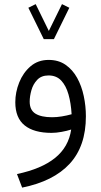

<svg xmlns="http://www.w3.org/2000/svg" viewBox="-20 -625 477 906"><path d="M186.5 -440.4 113.8 -588.4 148.4 -605.5 210.4 -479 272.5 -605.5 307.1 -588.4 234.4 -440.4ZM385.3 -76.2Q385.3 64.9 308.8 147.7Q232.4 230.5 84.5 260.3L60.1 196.3Q175.8 171.9 239.7 120.4Q303.7 68.8 315.9 -13.7Q295.9 -7.3 270.5 -2.7Q245.1 2 223.1 2Q140.1 2 96.2 -33.4Q52.2 -68.8 52.2 -142.6Q52.2 -189.9 70.6 -235.8Q88.9 -281.7 124 -312Q159.2 -342.3 209.5 -342.3Q256.3 -342.3 289.6 -319.1Q322.8 -295.9 344 -257.6Q365.2 -219.2 375.2 -171.9Q385.3 -124.5 385.3 -76.2ZM225.6 -71.8Q248 -71.8 271.7 -75.7Q295.4 -79.6 317.9 -85.9Q314.9 -138.2 303.2 -179.4Q291.5 -220.7 268.8 -244.9Q246.1 -269 209 -269Q175.3 -269 155.8 -248.5Q136.2 -228 128.2 -199.2Q120.1 -170.4 120.1 -145.5Q120.1 -105.5 147.5 -88.6Q174.8 -71.8 225.6 -71.8Z"/></svg>

Font: Vazirmatn UI Light
Style: Regular
Weight: 300
Designer: Saber Rastikerdar
Foundry: Saber Rastikerdar
Version: Version 33.003